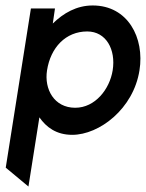

<svg xmlns="http://www.w3.org/2000/svg" viewBox="-20 -482 533 702"><path d="M1 131 84 200 124 -53C149 -17 186 11 244 11C343 11 468 -84 490 -225C509 -343 448 -462 319 -462C260 -462 212 -434 173 -396L181 -451H93ZM152 -225C165 -308 220 -367 299 -367C368 -367 404 -301 392 -225C381 -156 328 -88 255 -88C178 -88 141 -156 152 -225Z"/></svg>

Font: Charger Pro
Style: ExBdNarObl
Weight: 400
Designer: Jasper
Foundry: Cannot Into Space Fonts
Version: Version 1.09